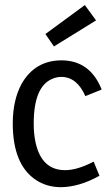

<svg xmlns="http://www.w3.org/2000/svg" viewBox="-20 -740 430 770"><path d="M378.9 -35.2 355.5 -91.8Q290 -57.6 241.2 -57.6Q147.5 -57.6 123 -167Q115.2 -201.2 115.2 -244.1Q115.2 -392.6 189.5 -423.8Q207 -431.6 226.6 -431.6Q289.1 -430.7 322.3 -354.5L387.7 -380.9Q341.8 -497.1 227.5 -498Q120.1 -498 66.4 -403.3Q31.2 -337.9 31.2 -245.1Q31.2 -79.1 125 -17.6Q168.9 10.7 224.6 10.7Q298.8 9.8 378.9 -35.2ZM365.2 -658.2 320.3 -719.7 162.1 -603.5 196.3 -553.7Z"/></svg>

Font: Yaldevi Colombo Medium
Style: Regular
Weight: 500
Designer: Sol Matas, Denzil Rajitha, Kosala Senevirathne and Pathum Egodawatta
Foundry: Mooniak
Version: Version 1.020 ; ttfautohint (v1.6)